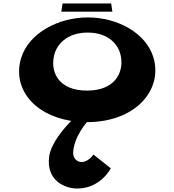

<svg xmlns="http://www.w3.org/2000/svg" viewBox="-20 -684 1001 1102"><path d="M339 -664 332 -617H625L618 -664ZM288 -353C300 -430 366 -497 483 -497C601 -497 664 -430 675 -353C688 -265 638 -164 480 -164C319 -164 273 -265 288 -353ZM102 -353C51 -191 158 -28 389 10C351 48 272 137 262 216C245 348 347 398 423 398C558 398 616 282 616 282L516 203C516 203 489 246 447 246C424 246 398 226 400 190C405 99 479 17 479 17C760 17 915 -169 861 -353C819 -495 654 -584 484 -584C315 -584 147 -495 102 -353Z"/></svg>

Font: Hussar Milosc
Style: Bold
Weight: 700
Foundry: Cannot Into Space Fonts
Version: Version 1.02